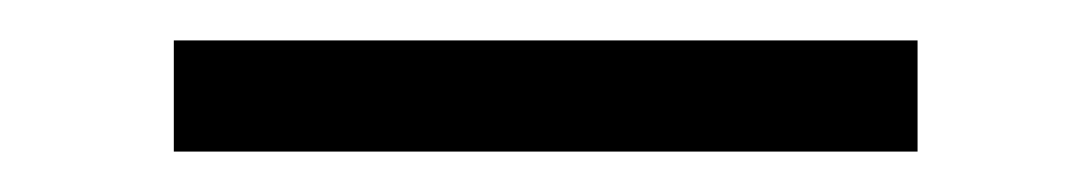

<svg xmlns="http://www.w3.org/2000/svg" viewBox="-20 140 540 95"><path d="M66 215V160H434V215Z"/></svg>

Font: Iosevka SS18 Light
Style: Regular
Weight: 300
Monospace: yes
Designer: Belleve Invis
Foundry: Belleve Invis
Version: Version 25.1.1; ttfautohint (v1.8.4)